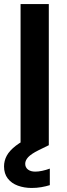

<svg xmlns="http://www.w3.org/2000/svg" viewBox="-30 -720 333 952"><path d="M72 0V-700H212V0ZM127 212Q90 212 58.5 200.5Q27 189 8.5 165Q-10 141 -10 105Q-10 77 3.5 52Q17 27 48.5 2.5Q80 -22 136 -46L181 -65L212 0L161 25Q125 43 110 59Q95 75 95 92Q95 110 108.5 120.5Q122 131 145 131Q160 131 179 127Q198 123 217 116V198Q198 204 175 208Q152 212 127 212Z"/></svg>

Font: DM Sans 11pt ExtraBold
Style: Regular
Weight: 800
Version: Version 4.004;gftools[0.9.30]